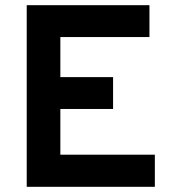

<svg xmlns="http://www.w3.org/2000/svg" viewBox="-20 -720 664 740"><path d="M83 0V-700H556V-577.2H212.6V-422.8H415.8V-300H212.6V-123.8H576.8V0Z"/></svg>

Font: Overpass
Style: Regular
Weight: 400
Designer: Delve Withrington, Dave Bailey, Thomas Jockin
Foundry: Delve Fonts LLC
Version: Version 4.000